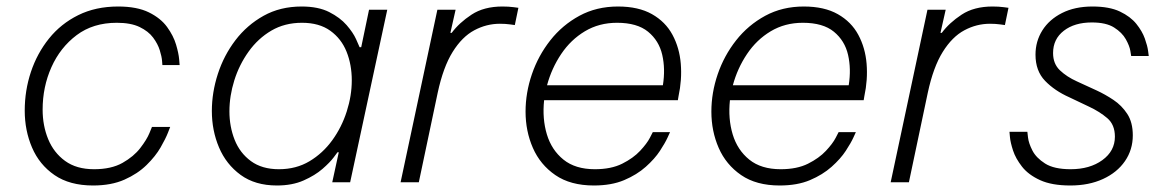

<svg xmlns="http://www.w3.org/2000/svg" viewBox="-20 -560 3577 590"><path d="M266 10Q194 10 147.5 -22Q101 -54 78.5 -106.5Q56 -159 56 -220Q56 -282 75 -339Q94 -396 130.5 -441.5Q167 -487 220.5 -513.5Q274 -540 343 -540Q401 -540 437.5 -522Q474 -504 493.5 -477Q513 -450 521 -423Q529 -396 530.5 -378Q532 -360 532 -360H479Q479 -360 478 -373Q477 -386 471 -405.5Q465 -425 450.5 -444.5Q436 -464 409 -477Q382 -490 339 -490Q266 -490 215.5 -452Q165 -414 138 -353.5Q111 -293 111 -223Q111 -174 128 -132.5Q145 -91 180 -65.5Q215 -40 269 -40Q322 -40 356.5 -59.5Q391 -79 411 -105Q431 -131 439 -150.5Q447 -170 447 -170H503Q503 -170 496 -152Q489 -134 473.5 -107Q458 -80 430.5 -53Q403 -26 362.5 -8Q322 10 266 10Z M907 -540Q958 -540 991.5 -523Q1025 -506 1045 -483Q1065 -460 1074 -440Q1083 -420 1085 -415H1090L1114 -530H1170L1056 0H1001L1021 -92H1017Q1017 -92 1005.5 -76.5Q994 -61 971 -41Q948 -21 913 -5.5Q878 10 831 10Q764 10 719.5 -22.5Q675 -55 653 -107Q631 -159 631 -219Q631 -276 649.5 -333Q668 -390 703.5 -436.5Q739 -483 790 -511.5Q841 -540 907 -540ZM908 -490Q855 -490 814 -466Q773 -442 744 -401.5Q715 -361 700 -313Q685 -265 685 -218Q685 -171 701 -130.5Q717 -90 751 -65Q785 -40 837 -40Q890 -40 931 -64.5Q972 -89 1001 -129Q1030 -169 1045.5 -217.5Q1061 -266 1061 -313Q1061 -361 1045 -401Q1029 -441 995 -465.5Q961 -490 908 -490Z M1211 0 1324 -530H1380L1364 -459H1368Q1391 -490 1429 -515Q1467 -540 1524 -540Q1543 -540 1558 -538Q1573 -536 1573 -536L1562 -483Q1562 -483 1547.5 -485Q1533 -487 1516 -487Q1475 -487 1437.5 -467Q1400 -447 1371 -400.5Q1342 -354 1325 -275L1267 0Z M1805 10Q1733 10 1686.5 -22Q1640 -54 1617.5 -105.5Q1595 -157 1595 -217Q1595 -275 1614.5 -332Q1634 -389 1671 -436Q1708 -483 1760.5 -511.5Q1813 -540 1879 -540Q1942 -540 1983.5 -516.5Q2025 -493 2046.5 -453Q2068 -413 2072 -364Q2076 -315 2065 -264L2063 -252H1652Q1646 -195 1660.5 -147Q1675 -99 1711.5 -69.5Q1748 -40 1808 -40Q1858 -40 1892 -57Q1926 -74 1947 -96.5Q1968 -119 1977 -136.5Q1986 -154 1986 -154H2039Q2039 -154 2031.5 -137.5Q2024 -121 2008 -96.5Q1992 -72 1964.5 -47.5Q1937 -23 1898 -6.5Q1859 10 1805 10ZM1661 -298H2017Q2025 -348 2015 -391.5Q2005 -435 1971.5 -462.5Q1938 -490 1876 -490Q1821 -490 1777.5 -464Q1734 -438 1704.5 -394Q1675 -350 1661 -298Z M2376 10Q2304 10 2257.5 -22Q2211 -54 2188.5 -105.5Q2166 -157 2166 -217Q2166 -275 2185.5 -332Q2205 -389 2242 -436Q2279 -483 2331.5 -511.5Q2384 -540 2450 -540Q2513 -540 2554.5 -516.5Q2596 -493 2617.5 -453Q2639 -413 2643 -364Q2647 -315 2636 -264L2634 -252H2223Q2217 -195 2231.5 -147Q2246 -99 2282.5 -69.5Q2319 -40 2379 -40Q2429 -40 2463 -57Q2497 -74 2518 -96.5Q2539 -119 2548 -136.5Q2557 -154 2557 -154H2610Q2610 -154 2602.5 -137.5Q2595 -121 2579 -96.5Q2563 -72 2535.5 -47.5Q2508 -23 2469 -6.5Q2430 10 2376 10ZM2232 -298H2588Q2596 -348 2586 -391.5Q2576 -435 2542.5 -462.5Q2509 -490 2447 -490Q2392 -490 2348.5 -464Q2305 -438 2275.5 -394Q2246 -350 2232 -298Z M2717 0 2830 -530H2886L2870 -459H2874Q2897 -490 2935 -515Q2973 -540 3030 -540Q3049 -540 3064 -538Q3079 -536 3079 -536L3068 -483Q3068 -483 3053.5 -485Q3039 -487 3022 -487Q2981 -487 2943.5 -467Q2906 -447 2877 -400.5Q2848 -354 2831 -275L2773 0Z M3269 10Q3212 10 3176 -6.5Q3140 -23 3120.5 -48Q3101 -73 3093 -97.5Q3085 -122 3083.5 -138.5Q3082 -155 3082 -155H3137Q3137 -155 3139 -137.5Q3141 -120 3152.5 -97.5Q3164 -75 3191.5 -57.5Q3219 -40 3270 -40Q3329 -40 3367.5 -68Q3406 -96 3406 -140Q3406 -177 3382.5 -197Q3359 -217 3327 -232L3266 -261Q3221 -281 3191.5 -311.5Q3162 -342 3162 -392Q3162 -433 3183 -466.5Q3204 -500 3243.5 -520Q3283 -540 3337 -540Q3389 -540 3421.5 -524.5Q3454 -509 3472 -486.5Q3490 -464 3498 -441.5Q3506 -419 3508 -403.5Q3510 -388 3510 -388H3456Q3456 -388 3453.5 -403.5Q3451 -419 3439.5 -439.5Q3428 -460 3403.5 -475.5Q3379 -491 3335 -491Q3282 -491 3249 -465.5Q3216 -440 3216 -397Q3216 -364 3237 -344Q3258 -324 3289 -310L3350 -282Q3376 -270 3401.5 -253Q3427 -236 3444 -210Q3461 -184 3461 -144Q3461 -100 3437 -65Q3413 -30 3369.5 -10Q3326 10 3269 10Z"/></svg>

Font: Be Vietnam Pro ExtraLight
Style: Italic
Weight: 200
Italic angle: -12°
Designer: Lam Bao, Tony Le, Vietanh Nguyen
Foundry: Yellow Type Foundry
Version: Version 1.002; ttfautohint (v1.8.3)